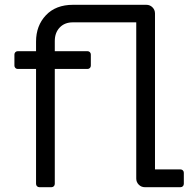

<svg xmlns="http://www.w3.org/2000/svg" viewBox="-20 -779 815 799"><path d="M130 -14V-492H54Q48 -492 44 -496Q40 -500 40 -506V-552Q40 -558 44 -562Q48 -566 54 -566H130V-606Q130 -672 171 -715.5Q212 -759 284 -759H589Q604 -759 614.5 -748.5Q625 -738 625 -723V-74H731Q737 -74 741 -70Q745 -66 745 -60V-14Q745 -8 741 -4Q737 0 731 0H583Q568 0 557.5 -10.5Q547 -21 547 -36V-686H283Q249 -686 228.5 -664.5Q208 -643 208 -608V-566H344Q350 -566 354 -562Q358 -558 358 -552V-506Q358 -500 354 -496Q350 -492 344 -492H208V-14Q208 -8 204 -4Q200 0 194 0H144Q138 0 134 -4Q130 -8 130 -14Z"/></svg>

Font: Miriam Libre
Style: Regular
Weight: 400
Designer: Michal Sahar
Foundry: Hagilda
Version: Version 1.001